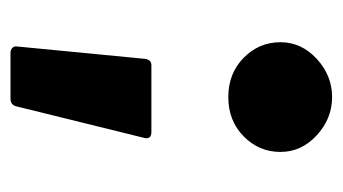

<svg xmlns="http://www.w3.org/2000/svg" viewBox="-160 -374 638 357"><g transform="rotate(90 158.5 -195.0)"><path d="M66 91 89 -147Q91 -158 101 -158H225Q239 -158 236 -145L177 94Q174 104 163 104H78Q72 104 68.5 100.5Q65 97 66 91ZM160 -494Q200 -494 231 -465.5Q262 -437 262 -398Q262 -358 233 -329.5Q204 -301 160 -301Q116 -301 87 -329.5Q58 -358 58 -398Q58 -437 89 -465.5Q120 -494 160 -494Z"/></g></svg>

Font: Barlow GEO ExtraBold
Style: Regular
Weight: 800
Designer: Jeremy Tribby
Foundry: Tribby Type
Version: Version 1.408